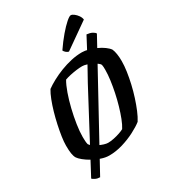

<svg xmlns="http://www.w3.org/2000/svg" viewBox="-251 -1112 1198 1340"><g transform="rotate(-30 348.0 -442.0)"><path d="M151 99Q131 99 114.5 91Q98 83 92 76L405 -513Q435 -566 466 -623Q497 -680 524 -730.5Q551 -781 567 -812Q595 -809 611.5 -800Q628 -791 633 -781ZM283 0Q253 0 219.5 -11.5Q186 -23 156 -39.5Q126 -56 103.5 -74.5Q81 -93 72 -107Q63 -122 59 -146.5Q55 -171 55 -211Q55 -241 61 -281.5Q67 -322 77 -368.5Q87 -415 100 -460Q113 -505 128 -543.5Q143 -582 159 -608Q185 -627 222 -647Q259 -667 301.5 -683.5Q344 -700 388.5 -710Q433 -720 476 -720Q500 -720 529 -712Q558 -704 586.5 -691Q615 -678 637.5 -661.5Q660 -645 671 -629Q679 -611 683 -585Q687 -559 687 -528Q687 -491 680.5 -446Q674 -401 663 -353Q652 -305 637 -258.5Q622 -212 605.5 -172.5Q589 -133 571 -105Q542 -82 494.5 -57.5Q447 -33 392 -16.5Q337 0 283 0ZM320 -81Q341 -81 367.5 -86.5Q394 -92 417 -100Q440 -108 452 -115Q468 -140 483 -178.5Q498 -217 511.5 -263.5Q525 -310 535 -358Q545 -406 551 -451Q557 -496 557 -532Q557 -544 556.5 -555Q556 -566 554 -574Q551 -582 537.5 -592Q524 -602 504.5 -612Q485 -622 465 -628.5Q445 -635 429 -635Q408 -635 381.5 -631.5Q355 -628 330 -622.5Q305 -617 286 -610Q267 -578 249 -527Q231 -476 217 -418Q203 -360 194.5 -304Q186 -248 186 -205Q186 -188 187 -172.5Q188 -157 191 -145Q196 -135 212 -124Q228 -113 248 -103Q268 -93 287.5 -87Q307 -81 320 -81ZM401 -769Q388 -772 378 -781.5Q368 -791 365 -799Q402 -853 437.5 -894.5Q473 -936 500 -959.5Q527 -983 538 -983Q549 -983 563.5 -972Q578 -961 589.5 -944.5Q601 -928 603 -911Z"/></g></svg>

Font: Texturina 12pt
Style: Bold Italic
Weight: 700
Italic angle: -11°
Designer: Guillermo Torres Carreño
Foundry: Omnibus-Type
Version: Version 1.002